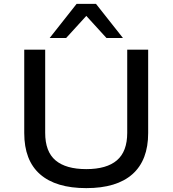

<svg xmlns="http://www.w3.org/2000/svg" viewBox="-20 -961 890 990"><path d="M425 9Q268 9 186.5 -62.5Q105 -134 105 -275V-705H213V-276Q213 -179 266.5 -134Q320 -89 425 -89Q530 -89 583 -134.5Q636 -180 636 -276V-705H744V-275Q744 -135 663 -63Q582 9 425 9ZM236 -765 375 -941H475L614 -765H529L425 -879L321 -765Z"/></svg>

Font: Nunito Sans 7pt SemiExpanded Medium
Style: Regular
Weight: 500
Width: 6
Designer: Vernon Adams
Foundry: Vernon Adams
Version: Version 3.101;gftools[0.9.27]